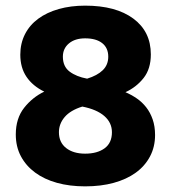

<svg xmlns="http://www.w3.org/2000/svg" viewBox="-20 -644 602 681"><path d="M36 -167Q36 -224 65.5 -261.5Q95 -299 137 -319Q96 -339 74 -371.5Q52 -404 52 -450Q52 -490 68.5 -522.5Q85 -555 115.5 -577.5Q146 -600 188.5 -612Q231 -624 282 -624Q391 -624 453 -578Q515 -532 515 -451Q515 -400 489.5 -367.5Q464 -335 425 -317Q446 -308 465 -295Q484 -282 498.5 -263.5Q513 -245 521.5 -220.5Q530 -196 530 -165Q530 -123 512 -89Q494 -55 461.5 -31.5Q429 -8 383.5 4.5Q338 17 282 17Q227 17 182 4.5Q137 -8 104.5 -32Q72 -56 54 -90Q36 -124 36 -167ZM377 -175Q377 -209 350 -232.5Q323 -256 272 -266Q230 -253 209.5 -229Q189 -205 189 -175Q189 -139 214.5 -119Q240 -99 282 -99Q325 -99 351 -118Q377 -137 377 -175ZM203 -443Q203 -408 227 -390Q251 -372 289 -365Q325 -376 344.5 -395Q364 -414 364 -443Q364 -474 342.5 -491Q321 -508 282 -508Q246 -508 224.5 -490Q203 -472 203 -443Z"/></svg>

Font: Baloo 2
Style: Bold
Weight: 700
Designer: Sarang Kulkarni and Ek Type
Foundry: Ek Type
Version: Version 1.640;hotconv 1.0.111;makeotfexe 2.5.65597; ttfautoh